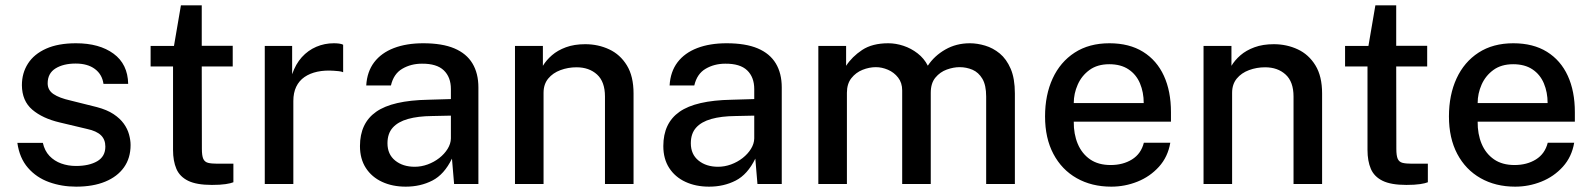

<svg xmlns="http://www.w3.org/2000/svg" viewBox="-20 -689 5967 719"><path d="M265 10Q211 10 163.8 -7Q116.5 -24 84.8 -60.5Q53 -97 45 -154H140.5Q147 -124.5 165.2 -105.2Q183.5 -86 209.2 -76.8Q235 -67.5 264.5 -67.5Q313.5 -67.5 344 -85.2Q374.5 -103 374.5 -140Q374.5 -166.5 358 -182.5Q341.5 -198.5 306.5 -206L203.5 -230.5Q139.5 -245.5 101 -278.2Q62.5 -311 62 -370Q62 -415.5 84.8 -451Q107.5 -486.5 152.8 -506.8Q198 -527 264.5 -527Q352 -527 405.2 -488Q458.5 -449 460 -375H367.5Q362.5 -410.5 335.2 -430.8Q308 -451 263.5 -451Q217.5 -451 188 -432.8Q158.5 -414.5 158.5 -377Q158.5 -351.5 180.2 -336.8Q202 -322 244.5 -312.5L342.5 -288Q380.5 -278 405 -261.8Q429.5 -245.5 443.5 -226Q457.5 -206.5 463.2 -185.5Q469 -164.5 469 -146Q469 -97 444.2 -62.2Q419.5 -27.5 374 -8.8Q328.5 10 265 10Z M773.5 3.5Q716 3.5 684.5 -12Q653 -27.5 640.5 -56.8Q628 -86 628 -127.5V-440H544V-517H631.5L657.5 -669H735.5V-517.5H851.5V-440H735.5L736 -131.5Q736 -106 741.2 -94.2Q746.5 -82.5 759.2 -79.2Q772 -76 794 -76H854V-6.5Q844.5 -2.5 824.8 0.5Q805 3.5 773.5 3.5Z M971.5 0V-517H1074V-411Q1087 -449 1110.2 -474.8Q1133.5 -500.5 1164.5 -513.8Q1195.5 -527 1230 -527Q1240.5 -527 1250 -525.8Q1259.5 -524.5 1265 -521.5V-418.5Q1258.5 -421.5 1248.2 -422.5Q1238 -423.5 1230.5 -424Q1196.5 -426.5 1168.5 -420.5Q1140.5 -414.5 1120.2 -400.5Q1100 -386.5 1089.2 -364Q1078.5 -341.5 1078.5 -311V0Z M1499.5 10Q1449.5 10 1410.8 -8Q1372 -26 1350 -60Q1328 -94 1328 -142Q1328 -228 1388.8 -270.5Q1449.5 -313 1583.5 -315.5L1668.5 -318V-355.5Q1668.5 -400 1642 -425.5Q1615.5 -451 1560 -450.5Q1519 -450.5 1486.5 -431.5Q1454 -412.5 1444 -369H1351.5Q1354.5 -420.5 1381.2 -455.8Q1408 -491 1455 -509Q1502 -527 1565 -527Q1636 -527 1681.5 -507.8Q1727 -488.5 1749.2 -451.5Q1771.5 -414.5 1771.5 -361.5V0H1680.5L1672.5 -95Q1643.5 -35.5 1599 -12.8Q1554.5 10 1499.5 10ZM1533 -64.5Q1557.5 -64.5 1581.5 -73.2Q1605.5 -82 1625 -97.2Q1644.5 -112.5 1656.2 -131.5Q1668 -150.5 1668.5 -170.5V-256L1598.5 -254.5Q1545 -254 1507.8 -243.5Q1470.5 -233 1450.8 -211Q1431 -189 1431 -152.5Q1431 -111 1459.8 -87.8Q1488.5 -64.5 1533 -64.5Z M1908.5 0V-517H2013V-442.5Q2025.5 -463.5 2046.8 -482Q2068 -500.5 2099.2 -512Q2130.5 -523.5 2171.5 -523.5Q2220 -523.5 2261.2 -504.2Q2302.5 -485 2327.5 -444.2Q2352.5 -403.5 2352.5 -339V0H2245.5V-327.5Q2245.5 -383 2215.8 -410Q2186 -437 2139 -437Q2107.5 -437 2079 -426.5Q2050.5 -416 2033 -394.8Q2015.5 -373.5 2015.5 -341.5V0Z M2635.5 10Q2585.5 10 2546.8 -8Q2508 -26 2486 -60Q2464 -94 2464 -142Q2464 -228 2524.8 -270.5Q2585.5 -313 2719.5 -315.5L2804.5 -318V-355.5Q2804.5 -400 2778 -425.5Q2751.5 -451 2696 -450.5Q2655 -450.5 2622.5 -431.5Q2590 -412.5 2580 -369H2487.5Q2490.5 -420.5 2517.2 -455.8Q2544 -491 2591 -509Q2638 -527 2701 -527Q2772 -527 2817.5 -507.8Q2863 -488.5 2885.2 -451.5Q2907.5 -414.5 2907.5 -361.5V0H2816.5L2808.5 -95Q2779.5 -35.5 2735 -12.8Q2690.5 10 2635.5 10ZM2669 -64.5Q2693.5 -64.5 2717.5 -73.2Q2741.5 -82 2761 -97.2Q2780.5 -112.5 2792.2 -131.5Q2804 -150.5 2804.5 -170.5V-256L2734.5 -254.5Q2681 -254 2643.8 -243.5Q2606.5 -233 2586.8 -211Q2567 -189 2567 -152.5Q2567 -111 2595.8 -87.8Q2624.5 -64.5 2669 -64.5Z M3044.5 0V-517H3148.5V-442.5Q3170.5 -476.5 3208.5 -501.8Q3246.5 -527 3306.5 -527Q3334.5 -527 3363.2 -517.5Q3392 -508 3416.2 -489.2Q3440.5 -470.5 3454.5 -443Q3479 -480 3520 -503.5Q3561 -527 3612 -527Q3639.5 -527 3669 -518.2Q3698.5 -509.5 3723.8 -488.8Q3749 -468 3764.8 -431.5Q3780.5 -395 3780.5 -339V0H3673V-327.5Q3673 -370 3658.8 -394Q3644.5 -418 3621.8 -427.8Q3599 -437.5 3573.5 -437.5Q3550.5 -437.5 3525.5 -428.5Q3500.5 -419.5 3483 -398.5Q3465.5 -377.5 3465.5 -341.5V0H3358.5V-350.5Q3358.5 -379 3343.2 -398.5Q3328 -418 3305.2 -427.8Q3282.5 -437.5 3260 -437.5Q3235 -437.5 3210 -427.5Q3185 -417.5 3168.2 -396.2Q3151.5 -375 3151.5 -341.5V0Z M4141.5 10Q4068 10 4012 -21.8Q3956 -53.5 3924.8 -112.5Q3893.5 -171.5 3893.5 -253Q3893.5 -333.5 3922 -395.2Q3950.5 -457 4004.5 -492Q4058.5 -527 4134.5 -527Q4209 -527 4260.5 -495Q4312 -463 4338.5 -405.2Q4365 -347.5 4365 -269V-233.5H4001Q4000.5 -187 4016 -150.2Q4031.5 -113.5 4062.2 -92.2Q4093 -71 4139 -71Q4185.5 -71 4219.2 -92Q4253 -113 4263.5 -154.5H4362.5Q4353.5 -101.5 4320 -64.5Q4286.5 -27.5 4239.5 -8.8Q4192.5 10 4141.5 10ZM4001 -303H4263Q4263 -343.5 4249 -376.8Q4235 -410 4206.2 -429.2Q4177.5 -448.5 4134 -448.5Q4089.5 -448.5 4060 -427Q4030.5 -405.5 4015.8 -372Q4001 -338.5 4001 -303Z M4487 0V-517H4591.5V-442.5Q4604 -463.5 4625.2 -482Q4646.5 -500.5 4677.8 -512Q4709 -523.5 4750 -523.5Q4798.5 -523.5 4839.8 -504.2Q4881 -485 4906 -444.2Q4931 -403.5 4931 -339V0H4824V-327.5Q4824 -383 4794.2 -410Q4764.5 -437 4717.5 -437Q4686 -437 4657.5 -426.5Q4629 -416 4611.5 -394.8Q4594 -373.5 4594 -341.5V0Z M5246.5 3.5Q5189 3.5 5157.5 -12Q5126 -27.5 5113.5 -56.8Q5101 -86 5101 -127.5V-440H5017V-517H5104.5L5130.5 -669H5208.5V-517.5H5324.5V-440H5208.5L5209 -131.5Q5209 -106 5214.2 -94.2Q5219.5 -82.5 5232.2 -79.2Q5245 -76 5267 -76H5327V-6.5Q5317.5 -2.5 5297.8 0.5Q5278 3.5 5246.5 3.5Z M5654 10Q5580.5 10 5524.5 -21.8Q5468.5 -53.5 5437.2 -112.5Q5406 -171.5 5406 -253Q5406 -333.5 5434.5 -395.2Q5463 -457 5517 -492Q5571 -527 5647 -527Q5721.5 -527 5773 -495Q5824.5 -463 5851 -405.2Q5877.5 -347.5 5877.5 -269V-233.5H5513.5Q5513 -187 5528.5 -150.2Q5544 -113.5 5574.8 -92.2Q5605.5 -71 5651.5 -71Q5698 -71 5731.8 -92Q5765.5 -113 5776 -154.5H5875Q5866 -101.5 5832.5 -64.5Q5799 -27.5 5752 -8.8Q5705 10 5654 10ZM5513.5 -303H5775.5Q5775.5 -343.5 5761.5 -376.8Q5747.5 -410 5718.8 -429.2Q5690 -448.5 5646.5 -448.5Q5602 -448.5 5572.5 -427Q5543 -405.5 5528.2 -372Q5513.5 -338.5 5513.5 -303Z"/></svg>

Font: Public Sans Thin Medium
Style: Regular
Weight: 500
Version: Version 2.001